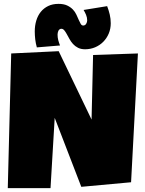

<svg xmlns="http://www.w3.org/2000/svg" viewBox="-20 -975 744 987"><path d="M689 -700.2 653.8 -38.1 397.9 -14.6 261.2 -369.1 239.7 -7.8H20L37.6 -700.2L281.7 -711.9L450.7 -360.4L458.5 -692.4ZM549.3 -855.5Q549.3 -827.1 539.1 -802.7Q528.8 -778.3 511 -760.3Q493.2 -742.2 469 -731.9Q444.8 -721.7 417.5 -721.7Q396 -721.7 380.9 -729.5Q365.7 -737.3 355.2 -749Q344.7 -760.7 337.2 -774.4Q329.6 -788.1 323.2 -799.8Q316.9 -811.5 310.3 -819.3Q303.7 -827.1 295.4 -827.1Q290 -827.1 286.1 -824Q282.2 -820.8 280 -816.4Q277.8 -812 276.9 -806.6Q275.9 -801.3 275.9 -796.9Q275.9 -782.2 279.5 -768.3Q283.2 -754.4 288.6 -741.2L169.4 -731.4Q163.6 -752 161.1 -772.7Q158.7 -793.5 158.7 -813.5Q158.7 -843.3 166.5 -869.1Q174.3 -895 189.7 -914.1Q205.1 -933.1 227.8 -944.1Q250.5 -955.1 280.8 -955.1Q307.6 -955.1 325.2 -946.8Q342.8 -938.5 354.5 -926.3Q366.2 -914.1 372.8 -899.4Q379.4 -884.8 384.8 -872.6Q390.1 -860.4 395 -852.1Q399.9 -843.8 407.7 -843.8Q417.5 -843.8 422.9 -852.5Q428.2 -861.3 428.2 -870.1Q428.2 -884.8 422.4 -898.7Q416.5 -912.6 409.7 -923.8L530.8 -943.4Q539.1 -921.9 544.2 -900.1Q549.3 -878.4 549.3 -855.5Z"/></svg>

Font: Luckiest Guy
Style: Regular
Weight: 400
Designer: Astigmatic (AOETI)
Foundry: Astigmatic (AOETI)
Version: Version 1.000